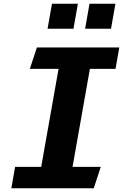

<svg xmlns="http://www.w3.org/2000/svg" viewBox="-20 -1003 690 1023"><path d="M176.5 -750 139 -636H292L199.5 -114H60.5L40.5 0H479.5L517 -114H366.5L459 -636H595.5L615.5 -750ZM257 -983 233.5 -850H371.5L395 -983ZM457 -983 433.5 -850H571.5L595 -983Z"/></svg>

Font: B612
Style: Regular
Weight: 700
Italic angle: -10°
Designer: Nicolas Chauveau, Thomas Paillot, Jonathan Favre-Lamarine, Jean-Luc Vinot
Foundry: AIRBUS
Version: Version 1.008